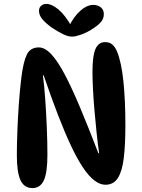

<svg xmlns="http://www.w3.org/2000/svg" viewBox="-20 -953 726 980"><path d="M178 -711Q209 -711 241.5 -676.5Q274 -642 310 -574Q346 -506 388.5 -405Q431 -304 482 -171H486Q479 -219 473 -276Q467 -333 462 -391Q457 -449 454.5 -499.5Q452 -550 452 -586Q452 -669 467.5 -703.5Q483 -738 516 -738Q539 -738 553 -726Q567 -714 577 -691Q600 -635 610 -537Q620 -439 620 -313Q620 -216 612 -148Q604 -80 582 -45Q560 -10 518 -10Q490 -10 461 -32.5Q432 -55 402.5 -99.5Q373 -144 341.5 -211Q310 -278 275.5 -367.5Q241 -457 203 -568H199Q206 -516 211 -445Q216 -374 219 -300Q222 -226 222 -164Q222 -71 203.5 -32Q185 7 146 7Q103 7 84.5 -33.5Q66 -74 66 -159Q66 -212 68.5 -280Q71 -348 76 -420Q81 -492 89 -557Q99 -638 117 -674.5Q135 -711 178 -711ZM348 -766Q327 -766 301 -779Q275 -792 246 -811Q215 -833 197 -854Q179 -875 179 -898Q179 -914 190 -923.5Q201 -933 217 -933Q244 -933 278 -905Q312 -877 347 -815L332 -818Q357 -869 390.5 -898.5Q424 -928 456 -928Q479 -928 494.5 -915.5Q510 -903 510 -881Q510 -856 493 -838Q476 -820 445 -801Q419 -785 391.5 -775.5Q364 -766 348 -766Z"/></svg>

Font: DynaPuff
Style: Regular
Weight: 400
Designer: Toshi Omagari, Jennifer Daniel
Foundry: Google Fonts
Version: Version 2.000